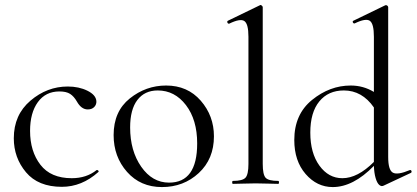

<svg xmlns="http://www.w3.org/2000/svg" viewBox="-20 -746 1691 779"><path d="M231 12Q135 12 85.5 -47Q36 -106 36 -185Q36 -280 103.5 -337.5Q171 -395 255 -395Q300 -395 334.5 -378Q369 -361 371 -336Q372 -322 362.5 -312Q353 -302 336 -302Q310 -302 292 -334Q280 -355 264.5 -365Q249 -375 221 -375Q165 -375 133.5 -331.5Q102 -288 102 -215Q102 -132 144 -77.5Q186 -23 271 -23Q331 -23 372 -56Q374 -57 376.5 -55.5Q379 -54 380 -52Q381 -50 379 -48Q312 12 231 12Z M637 13Q550 13 495.5 -48.5Q441 -110 441 -198Q441 -294 506.5 -346.5Q572 -399 654 -399Q741 -399 794.5 -337.5Q848 -276 848 -193Q848 -101 786.5 -44Q725 13 637 13ZM666 -5Q780 -5 780 -164Q780 -260 734.5 -319.5Q689 -379 620 -379Q567 -379 537.5 -340.5Q508 -302 508 -229Q508 -134 553 -69.5Q598 -5 666 -5Z M925 0Q922 0 922 -6Q922 -12 925 -12Q964 -12 976 -25Q988 -38 988 -81V-597Q988 -649 971.5 -660.5Q955 -672 910 -650Q907 -649 904.5 -651.5Q902 -654 902 -657.5Q902 -661 905 -662L1035 -725Q1038 -727 1042 -723.5Q1046 -720 1046 -717V-81Q1046 -38 1057.5 -25Q1069 -12 1109 -12Q1112 -12 1112 -6Q1112 0 1109 0Q1099 0 1068 -1Q1037 -2 1017 -2Q998 -2 967 -1Q936 0 925 0Z M1643 -56Q1645 -57 1647.5 -55Q1650 -53 1650 -50Q1650 -47 1648 -45L1537 7Q1528 12 1519 4.5Q1510 -3 1504 -23.5Q1498 -44 1497 -73Q1413 13 1330 13Q1266 13 1220 -40Q1174 -93 1174 -178Q1174 -282 1246 -340.5Q1318 -399 1403 -399Q1454 -399 1497 -373V-597Q1497 -650 1480.5 -661.5Q1464 -673 1419 -651Q1416 -650 1413.5 -652.5Q1411 -655 1411 -658Q1411 -661 1414 -662L1544 -725Q1548 -726 1551.5 -723Q1555 -720 1555 -717V-109Q1555 -56 1574 -45.5Q1593 -35 1643 -56ZM1369 -23Q1431 -23 1497 -89V-310Q1449 -379 1375 -379Q1312 -379 1275.5 -334.5Q1239 -290 1239 -208Q1239 -125 1276 -74Q1313 -23 1369 -23Z"/></svg>

Font: Cormorant
Style: Regular
Weight: 400
Designer: Christian Thalmann (Catharsis Fonts)
Version: Version 1.000;PS 001.000;hotconv 1.0.70;makeotf.lib2.5.58329